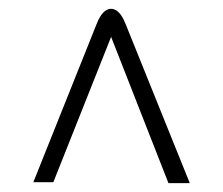

<svg xmlns="http://www.w3.org/2000/svg" viewBox="-20 -546 502 432"><path d="M359 -134 230 -463 100 -136H55L197 -491Q205.5 -513.5 217.2 -521.8Q229 -530 241.2 -522.8Q253.5 -515.5 263 -491L407 -134Z"/></svg>

Font: Public Sans Thin Thin
Style: Regular
Weight: 250
Version: Version 2.001